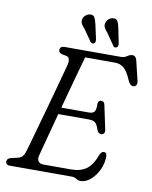

<svg xmlns="http://www.w3.org/2000/svg" viewBox="-98 -975 841 1063"><g transform="rotate(10 322.5 -443.5)"><path d="M376 0H28Q16 0 10.8 -6Q5.5 -12 5.5 -20Q5.5 -36.5 27.5 -42.5L60.5 -50Q77 -53.5 87.2 -62Q97.5 -70.5 104 -90.5Q107 -100 117.2 -136Q127.5 -172 142 -223.8Q156.5 -275.5 172.8 -333.8Q189 -392 204 -447Q219 -502 230.5 -544.2Q242 -586.5 247 -605.5Q251.5 -624.5 248.2 -637Q245 -649.5 233.5 -652.5L206.5 -658Q187.5 -663 187.5 -678Q187.5 -700 214 -700H528.5Q549 -700 563.5 -710.2Q578 -720.5 592 -720.5Q611.5 -720.5 617.5 -694L644 -583.5Q647 -568.5 641.5 -560.5Q636 -552.5 626.5 -552Q606.5 -550.5 594 -581.5Q573.5 -630 552.2 -646.5Q531 -663 503.5 -663H335.5Q327 -633 313.8 -585.5Q300.5 -538 285 -481Q269.5 -424 254 -366H410Q431 -366 439.8 -377.5Q448.5 -389 447 -423.5Q449.5 -441.5 464.5 -441.5Q475 -441.5 480 -436Q485 -430.5 486 -422.5L514.5 -288Q517 -273.5 511.2 -266.5Q505.5 -259.5 496.5 -259.5Q480 -259.5 472.5 -279Q462.5 -310.5 450.5 -319.2Q438.5 -328 416.5 -328H243.5Q228 -269 214.2 -217.5Q200.5 -166 191 -130.5Q181.5 -95 179 -84.5Q173.5 -63 182.2 -50.8Q191 -38.5 211 -38.5H367.5Q418.5 -38.5 451.8 -62Q485 -85.5 507 -146Q515.5 -165 529 -165Q546 -165 546 -142Q546 -104 529 -67.8Q512 -31.5 485 -8Q458 15.5 428 15.5Q415 15.5 404 7.8Q393 0 376 0ZM488 -855.5 505 -771.5Q506 -764.5 505 -758.5Q504 -752.5 498.5 -748.5Q487 -741.5 478.5 -752L431 -821Q421 -831.5 415.2 -842.2Q409.5 -853 411 -865.5Q413 -880 423.8 -890.5Q434.5 -901 449.5 -903Q469 -905.5 476.2 -892Q483.5 -878.5 488 -855.5ZM359 -855.5 377.5 -771.5Q378.5 -765 377.8 -759Q377 -753 372 -749Q361 -741.5 351 -751.5L303 -820Q293 -830 287 -840.2Q281 -850.5 281.5 -863Q283 -877.5 293.8 -888.2Q304.5 -899 319 -901.5Q338.5 -904.5 346.2 -891.5Q354 -878.5 359 -855.5Z"/></g></svg>

Font: Fraunces 9pt SuperSoft Light
Style: Italic
Weight: 300
Italic angle: -16°
Version: Version 1.000;[b76b70a41]